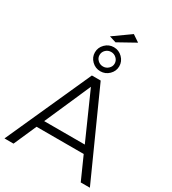

<svg xmlns="http://www.w3.org/2000/svg" viewBox="-256 -1235 1223 1367"><g transform="rotate(30 356.0 -552.0)"><path d="M487.8 -1065.9 347.2 -987.8 292 -1004.9 431.2 -1104ZM426.5 -783.9Q397 -754.9 356 -754.9Q314.9 -754.9 285.4 -783.9Q255.9 -813 255.9 -853Q255.9 -893.1 285.4 -922.6Q314.9 -952.1 356 -952.1Q397 -952.1 426.5 -922.6Q456.1 -893.1 456.1 -853Q456.1 -813 426.5 -783.9ZM356 -913.1Q330.1 -913.1 312 -895.5Q293.9 -877.9 293.9 -853Q293.9 -828.6 312.3 -811.3Q330.6 -793.9 356 -793.9Q380.9 -793.9 399.4 -811.5Q418 -829.1 418 -853Q418 -877.9 399.4 -895.5Q380.9 -913.1 356 -913.1ZM631.8 0 548.8 -186H161.1L79.1 0H4.9L319.8 -699.2H392.1L707 0ZM188 -248H522L354 -626Z"/></g></svg>

Font: Montserrat arm Light
Style: Regular
Weight: 300
Designer: Julieta Ulanovsky
Foundry: Julieta Ulanovsky
Version: Version 6.000;PS 006.000;hotconv 1.0.88;makeotf.lib2.5.64775